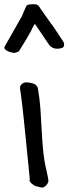

<svg xmlns="http://www.w3.org/2000/svg" viewBox="-71 -876 319 897"><path d="M68.4 -37.1Q58.6 -134.8 51.8 -204.1Q44.9 -273.4 40 -320.3Q35.2 -367.2 31.7 -395Q28.3 -422.9 26.4 -437Q24.4 -451.2 23.4 -456.1Q22.5 -460.9 22.5 -461.9V-465.8Q22.5 -476.6 31.7 -483.9Q41 -491.2 50.8 -491.2Q65.4 -491.2 82.5 -486.3Q99.6 -481.4 105.5 -465.8Q114.3 -418 117.7 -369.1Q121.1 -320.3 123.5 -272Q126 -223.6 130.4 -174.8Q134.8 -126 146.5 -78.1Q146.5 -76.2 147.9 -70.3Q149.4 -64.5 150.9 -57.6Q152.3 -50.8 153.3 -44.9Q154.3 -39.1 154.3 -37.1V-35.2Q154.3 -34.2 155.3 -33.2Q155.3 -21.5 144.5 -9.8Q133.8 2 122.1 0Q119.1 -1 107.9 -3.4Q96.7 -5.9 92.8 -7.8Q89.8 -8.8 85 -12.2Q80.1 -15.6 75.7 -19.5Q71.3 -23.4 68.4 -28.3Q65.4 -33.2 68.4 -37.1ZM32.2 -801.8Q33.2 -803.7 35.6 -810.1Q38.1 -816.4 41 -823.2Q43.9 -830.1 46.9 -836.4Q49.8 -842.8 50.8 -845.7Q54.7 -853.5 64.9 -855Q75.2 -856.4 85 -856.4Q92.8 -856.4 98.6 -855Q104.5 -853.5 110.4 -847.7Q113.3 -842.8 121.6 -830.6Q129.9 -818.4 139.6 -805.2Q149.4 -792 157.7 -779.8Q166 -767.6 168.9 -763.7Q169.9 -762.7 172.9 -759.3Q175.8 -755.9 175.8 -754.9Q178.7 -751 185.5 -740.7Q192.4 -730.5 200.2 -718.8Q208 -707 214.8 -696.3Q221.7 -685.5 224.6 -681.6Q227.5 -676.8 228 -674.3Q228.5 -671.9 228.5 -667Q228.5 -656.2 219.7 -652.3Q210.9 -648.4 196.3 -648.4Q183.6 -648.4 173.3 -653.8Q163.1 -659.2 158.2 -667L92.8 -763.7L88.9 -760.7Q85.9 -756.8 83 -750Q80.1 -743.2 72.8 -729.5Q65.4 -715.8 52.7 -693.8Q40 -671.9 17.6 -636.7Q15.6 -634.8 7.3 -631.8Q-1 -628.9 -3.9 -628.9Q-9.8 -628.9 -19 -631.3Q-28.3 -633.8 -36.1 -637.7Q-43.9 -641.6 -48.3 -647Q-52.7 -652.3 -48.8 -659.2Z"/></svg>

Font: Covered By Your Grace
Style: Regular
Weight: 400
Designer: Kimberly Geswein
Foundry: Kimberly Geswein
Version: Version 1.0